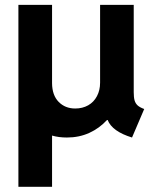

<svg xmlns="http://www.w3.org/2000/svg" viewBox="-20 -543 624 769"><path d="M53.7 -193.8V-196.3V-523.4H188.5V-209.5Q189 -161.1 215.1 -134.8Q241.2 -108.4 281.2 -108.4Q310.5 -108.4 333.3 -121.3Q356 -134.3 368.4 -158Q380.9 -181.6 380.9 -211.9V-523.4H515.6V-173.8Q515.6 -152.8 519 -140.9Q522.5 -128.9 531.2 -120.8Q540 -112.8 557.6 -106.4L508.8 7.8Q429.2 -16.6 411.1 -62.5H408.7Q378.4 -29.3 337.6 -10.7Q296.9 7.8 248 7.8Q215.3 7.8 188.5 0V205.1H53.7Z"/></svg>

Font: Reddit Sans Fudge
Style: Bold
Weight: 700
Designer: Stephen Hutchings
Foundry: Reddit
Version: Version 1.013